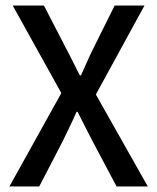

<svg xmlns="http://www.w3.org/2000/svg" viewBox="-20 -675 569 695"><path d="M14 0 202 -338 26 -655H139L219 -500Q231 -478 242.5 -454.5Q254 -431 269 -402H273Q286 -431 296.5 -454.5Q307 -478 318 -500L395 -655H503L327 -333L515 0H402L315 -164Q302 -189 289 -214.5Q276 -240 261 -270H257Q244 -240 231.5 -214.5Q219 -189 207 -164L122 0Z"/></svg>

Font: Assistant SemiBold
Style: Regular
Weight: 600
Designer: Hebrew By Ben Nathan, Latin by Paul Hunt
Version: Version 3.000